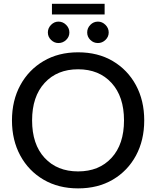

<svg xmlns="http://www.w3.org/2000/svg" viewBox="-20 -1008 842 1035"><path d="M401 7.5Q295 7.5 214.8 -39.5Q134.5 -86.5 89.5 -169.2Q44.5 -252 44.5 -359Q44.5 -466 89.5 -548.8Q134.5 -631.5 214.8 -678.8Q295 -726 401 -726Q508 -726 588 -678.8Q668 -631.5 712.8 -548.8Q757.5 -466 757.5 -359Q757.5 -252 712.8 -169.2Q668 -86.5 588 -39.5Q508 7.5 401 7.5ZM401 -84Q514 -84 581.2 -157Q648.5 -230 648.5 -359Q648.5 -487.5 581.2 -561Q514 -634.5 401 -634.5Q288 -634.5 220.5 -561Q153 -487.5 153 -359Q153 -230 220.5 -157Q288 -84 401 -84ZM544 -930H260V-987.5H544ZM295 -776Q272.5 -776 255.2 -792.8Q238 -809.5 238 -833Q238 -856.5 255.2 -874Q272.5 -891.5 295 -891.5Q319 -891.5 336.5 -874Q354 -856.5 354 -833Q354 -809.5 336.5 -792.8Q319 -776 295 -776ZM508 -776Q484 -776 467 -792.8Q450 -809.5 450 -833Q450 -856.5 467 -874Q484 -891.5 508 -891.5Q531 -891.5 548.5 -874Q566 -856.5 566 -833Q566 -809.5 548.5 -792.8Q531 -776 508 -776Z"/></svg>

Font: Verano Sans Medium
Style: Regular
Weight: 500
Designer: Lukasz Dziedzic with Adam Twardoch and Botio Nikoltchev
Foundry: tyPoland Lukasz Dziedzic
Version: Version 3.001;December 28, 2019;FontCreator 12.0.0.2547 64-b